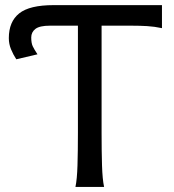

<svg xmlns="http://www.w3.org/2000/svg" viewBox="-20 -733 683 753"><path d="M14.6 -583.5Q14.6 -647.9 55.2 -680.4Q95.7 -712.9 190.4 -712.9H615.2V-622.6Q585.9 -628.9 557.4 -630.6Q528.8 -632.3 495.6 -632.3H378.4V-212.4Q378.4 -140.1 380.1 -84.7Q381.8 -29.3 388.2 0H275.9Q282.2 -29.3 283.9 -84.7Q285.6 -140.1 285.6 -212.4V-632.3H175.8Q135.3 -632.3 118.9 -619.6Q102.5 -606.9 102.5 -585.9Q102.5 -564 108.4 -551.5Q114.3 -539.1 127 -520L43.9 -500.5Q31.7 -519 23.2 -539.8Q14.6 -560.5 14.6 -583.5Z"/></svg>

Font: Andika LitF DSA DSG
Style: Regular
Weight: 400
Designer: Victor Gaultney, Annie Olsen, Julie Remington, Don Collingsworth, Eric Hays, Becca Hirsbrunner
Foundry: SIL International
Version: Version 6.200 ; LitF DSA DSG; ttfautohint (v1.8.3.10-c5d8)